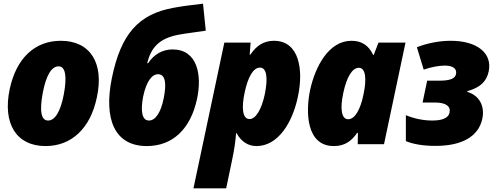

<svg xmlns="http://www.w3.org/2000/svg" viewBox="-20 -785 2698 1045"><path d="M228 10C370 10 472 -87 507 -254C548 -442 471 -563 311 -563C169 -563 69 -468 33 -301C-7 -112 69 10 228 10ZM242 -129C204 -129 194 -179 213 -281C231 -374 260 -424 299 -424C336 -424 346 -370 327 -270C309 -177 279 -129 242 -129Z M779 10C921 10 1017 -84 1052 -245C1081 -378 1054 -516 919 -516C864 -516 818 -489 786 -441H781C802 -525 845 -576 952 -596C987 -603 1042 -609 1100 -618L1085 -765C1032 -759 968 -751 927 -743C733 -709 638 -599 589 -361C543 -136 604 10 779 10ZM791 -129C755 -129 743 -174 759 -259C776 -340 806 -381 840 -381C879 -381 888 -335 871 -250C855 -170 825 -129 791 -129Z M1033 240H1211L1243 87C1256 26 1261 -13 1265 -60H1268C1291 -17 1328 10 1376 10C1493 10 1571 -116 1601 -257C1633 -403 1610 -563 1471 -563C1416 -563 1376 -537 1343 -488H1339L1344 -553H1201ZM1338 -137C1300 -137 1293 -196 1312 -284C1330 -366 1358 -417 1395 -417C1431 -417 1440 -363 1421 -271C1403 -188 1372 -137 1338 -137Z M1797 10C1859 10 1895 -20 1924 -62H1928L1927 0H2070L2187 -553H2040L2014 -486H2011C1987 -537 1950 -563 1893 -563C1769 -563 1696 -423 1668 -296C1642 -172 1648 10 1797 10ZM1875 -136C1839 -136 1829 -191 1849 -282C1867 -365 1897 -416 1933 -416C1970 -416 1977 -357 1958 -269C1941 -187 1911 -136 1875 -136Z M2348 9C2496 10 2585 -44 2605 -138C2620 -209 2588 -266 2523 -285L2524 -289C2592 -308 2628 -340 2640 -397C2660 -495 2578 -563 2433 -563C2373 -563 2308 -551 2249 -528L2286 -406C2326 -420 2369 -428 2401 -428C2445 -428 2468 -411 2462 -382C2457 -357 2429 -346 2373 -346H2305L2280 -227H2346C2407 -227 2433 -207 2427 -174C2421 -138 2378 -129 2332 -129C2285 -129 2235 -139 2189 -158V-17C2229 0 2285 9 2348 9Z"/></svg>

Font: Noto Sans SemiCondensed Black
Style: Italic
Weight: 900
Width: 4
Italic angle: -12°
Designer: Monotype Design Team
Foundry: Monotype Imaging Inc.
Version: Version 2.013